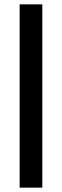

<svg xmlns="http://www.w3.org/2000/svg" viewBox="-20 -780 284 880"><path d="M70 80H174V-760H70Z"/></svg>

Font: Vanilla Cream DemiBold
Style: Regular
Weight: 600
Designer: Jeremy Tribby, Jinavaṁso
Foundry: Tribby Type
Version: Version 1.422;Glyphs 3.1.2 (3151)